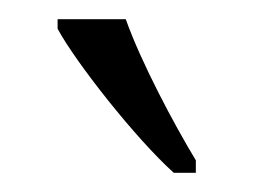

<svg xmlns="http://www.w3.org/2000/svg" viewBox="-20 -786 264 200"><path d="M161 -606H184V-619C161 -657 127 -721 111 -766H40V-756C59 -721 121 -642 161 -606Z"/></svg>

Font: Noto Serif Hebrew ExtraCondensed Light
Style: Regular
Weight: 300
Width: 2
Designer: Monotype Design Team
Foundry: Monotype Imaging Inc.
Version: Version 2.004